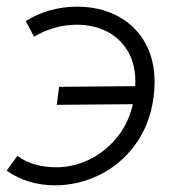

<svg xmlns="http://www.w3.org/2000/svg" viewBox="-42 -542 539 575"><path d="M124 13Q40 13 -22 -31L10 -75Q57 -41 127 -41Q176 -41 223 -63Q270 -85 306 -127.5Q342 -170 356 -230L128 -228L135 -282L363 -284Q366 -345 342 -386.5Q318 -428 277.5 -448Q237 -468 188 -468Q154 -468 121 -458.5Q88 -449 60 -432L35 -479Q105 -522 189 -522Q257 -522 310 -494Q363 -466 392 -415Q421 -364 421 -296Q421 -275 418 -252Q407 -168 362.5 -108Q318 -48 254.5 -17.5Q191 13 124 13Z"/></svg>

Font: Bellota Text
Style: Italic
Weight: 400
Italic angle: -7.5°
Designer: Kemie Guaida
Foundry: Kemie Guaida
Version: Version 4.001